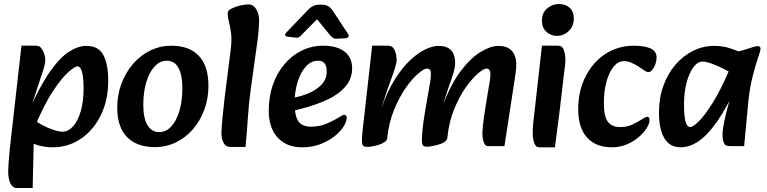

<svg xmlns="http://www.w3.org/2000/svg" viewBox="-20 -719 3829 958"><path d="M242 16Q203 16 166 4.5Q129 -7 100 -21L137 -129Q161 -111 190 -95.5Q219 -80 246.5 -71Q274 -62 292 -62Q321 -62 345 -89Q369 -116 383 -164.5Q397 -213 397 -276Q397 -330 389.5 -359Q382 -388 366 -388Q355 -388 323 -361Q291 -334 246 -267Q201 -200 150 -78L124 -166Q180 -292 230 -362.5Q280 -433 325 -461.5Q370 -490 411 -490Q473 -490 496.5 -443Q520 -396 520 -317Q520 -220 483.5 -145Q447 -70 384 -27Q321 16 242 16ZM64 219Q48 219 38 205.5Q28 192 24.5 174Q21 156 21 141Q21 121 23 92Q25 63 29 23L87 -491H161Q176 -491 185.5 -479Q195 -467 200.5 -450.5Q206 -434 206 -419Q206 -400 193.5 -362.5Q181 -325 162 -267L137 -191H172L157 -56L149 -43L143 219Z M753 15Q663 15 614 -35Q565 -85 565 -181Q565 -247 586.5 -303Q608 -359 645 -401.5Q682 -444 731 -467.5Q780 -491 835 -491Q924 -491 972 -440.5Q1020 -390 1020 -291Q1020 -227 999.5 -171.5Q979 -116 942.5 -74Q906 -32 857.5 -8.5Q809 15 753 15ZM774 -60Q809 -60 835 -88.5Q861 -117 875.5 -166.5Q890 -216 890 -280Q890 -344 870.5 -380Q851 -416 812 -416Q778 -416 751.5 -387.5Q725 -359 710 -309.5Q695 -260 695 -196Q695 -130 715.5 -95Q736 -60 774 -60Z M1130 14Q1106 14 1095 -7Q1084 -28 1085 -59Q1086 -93 1091 -140Q1096 -187 1101 -233L1132 -478Q1137 -521 1133 -553Q1129 -585 1122.5 -609.5Q1116 -634 1116 -653Q1116 -666 1134 -675.5Q1152 -685 1176.5 -691Q1201 -697 1220 -697Q1244 -697 1258.5 -673Q1273 -649 1273 -618Q1273 -608 1271 -576Q1269 -544 1263 -503L1231 -273Q1221 -201 1216.5 -128.5Q1212 -56 1205 14Z M1487 16Q1410 16 1365.5 -32.5Q1321 -81 1321 -166Q1321 -237 1341.5 -296Q1362 -355 1399.5 -399Q1437 -443 1486.5 -467Q1536 -491 1593 -491Q1660 -491 1698.5 -462Q1737 -433 1737 -378Q1737 -323 1699 -282Q1661 -241 1591.5 -212Q1522 -183 1427 -163L1414 -226Q1467 -233 1511 -250Q1555 -267 1582.5 -295Q1610 -323 1610 -360Q1611 -386 1601 -401Q1591 -416 1567 -416Q1532 -416 1505.5 -386.5Q1479 -357 1464.5 -309Q1450 -261 1450 -206Q1450 -140 1469 -113.5Q1488 -87 1531 -87Q1575 -87 1611 -102.5Q1647 -118 1672 -134Q1680 -139 1686.5 -142.5Q1693 -146 1698 -146Q1704 -146 1707 -141.5Q1710 -137 1710 -131Q1710 -113 1694.5 -88Q1679 -63 1649.5 -39.5Q1620 -16 1579 0Q1538 16 1487 16ZM1408 -556Q1401 -549 1403 -543Q1405 -537 1415 -536L1457 -531Q1465 -530 1470.5 -533Q1476 -536 1480 -540L1562 -623L1629 -541Q1634 -536 1640.5 -530.5Q1647 -525 1662 -526L1705 -528Q1715 -529 1718.5 -535.5Q1722 -542 1717 -549L1642 -663Q1629 -683 1615.5 -689.5Q1602 -696 1579 -696Q1557 -696 1543.5 -689.5Q1530 -683 1521 -674Z M2415 10Q2403 10 2397 -2Q2391 -14 2389 -28Q2387 -42 2387 -51Q2387 -65 2389 -85.5Q2391 -106 2394 -129Q2397 -152 2400 -170L2417 -274Q2420 -294 2423.5 -313Q2427 -332 2427 -349Q2427 -363 2421.5 -370Q2416 -377 2407 -377Q2394 -377 2365 -352.5Q2336 -328 2304 -283Q2272 -238 2246 -174Q2220 -110 2212 -31L2183 -175Q2224 -291 2275.5 -360Q2327 -429 2377.5 -459.5Q2428 -490 2466 -490Q2499 -490 2518.5 -478Q2538 -466 2547 -445Q2556 -424 2556 -398Q2556 -375 2552.5 -352Q2549 -329 2545 -303L2497 10ZM1813 14Q1800 14 1793.5 9.5Q1787 5 1786 -14Q1785 -33 1790 -75L1837 -491H1916Q1939 -491 1949 -469Q1959 -447 1959 -419Q1959 -406 1950.5 -378.5Q1942 -351 1930.5 -320.5Q1919 -290 1911 -267L1885 -185L1929 -191L1912 -29Q1911 -18 1898 -9.5Q1885 -1 1868 4Q1851 9 1836 11.5Q1821 14 1813 14ZM2111 13Q2092 13 2088.5 4Q2085 -5 2085 -20Q2085 -37 2088 -70Q2091 -103 2102 -170L2120 -273Q2124 -293 2127 -313.5Q2130 -334 2130 -351Q2130 -364 2125 -370.5Q2120 -377 2110 -377Q2097 -377 2067.5 -352.5Q2038 -328 2005.5 -282Q1973 -236 1946.5 -172Q1920 -108 1912 -29L1883 -178Q1913 -265 1951 -324.5Q1989 -384 2028.5 -420.5Q2068 -457 2104 -473.5Q2140 -490 2167 -490Q2201 -490 2219 -478Q2237 -466 2244 -447Q2251 -428 2251 -407Q2251 -383 2242 -353.5Q2233 -324 2218.5 -283.5Q2204 -243 2188 -185L2228 -198L2212 -31Q2211 -20 2199 -11.5Q2187 -3 2169.5 2Q2152 7 2136 10Q2120 13 2111 13Z M2671 16Q2653 16 2645.5 -6Q2638 -28 2638 -54Q2638 -85 2641 -110.5Q2644 -136 2648 -170L2684 -491H2765Q2786 -491 2793.5 -469Q2801 -447 2801 -419Q2801 -405 2799 -389.5Q2797 -374 2793 -342L2774 -179Q2768 -128 2763 -93Q2758 -58 2755 -32.5Q2752 -7 2749 16ZM2759 -540Q2728 -540 2706 -560.5Q2684 -581 2684 -615Q2684 -655 2710 -677Q2736 -699 2769 -699Q2801 -699 2822 -680.5Q2843 -662 2843 -625Q2843 -589 2818 -564.5Q2793 -540 2759 -540Z M3033 16Q2953 16 2909 -33Q2865 -82 2865 -174Q2865 -264 2901 -336Q2937 -408 3000 -449.5Q3063 -491 3144 -491Q3191 -491 3223.5 -478.5Q3256 -466 3256 -431Q3256 -415 3250 -398.5Q3244 -382 3234.5 -370.5Q3225 -359 3216 -359Q3211 -359 3203.5 -362.5Q3196 -366 3191 -370Q3181 -377 3165 -387.5Q3149 -398 3130.5 -406Q3112 -414 3093 -414Q3064 -414 3041 -385.5Q3018 -357 3005.5 -309.5Q2993 -262 2993 -206Q2993 -138 3013 -111.5Q3033 -85 3074 -85Q3108 -85 3134 -97Q3160 -109 3183 -124Q3192 -130 3198.5 -133Q3205 -136 3210 -136Q3215 -136 3218 -131.5Q3221 -127 3221 -121Q3221 -103 3206.5 -79.5Q3192 -56 3166 -34Q3140 -12 3106 2Q3072 16 3033 16Z M3377 16Q3321 16 3294.5 -30Q3268 -76 3268 -157Q3268 -230 3290 -291Q3312 -352 3350.5 -396.5Q3389 -441 3438.5 -465.5Q3488 -490 3543 -490Q3586 -490 3621.5 -478.5Q3657 -467 3682 -455L3653 -340Q3626 -358 3593 -374.5Q3560 -391 3531 -401.5Q3502 -412 3486 -412Q3461 -412 3439.5 -383Q3418 -354 3405.5 -305.5Q3393 -257 3393 -198Q3393 -144 3400 -114.5Q3407 -85 3424 -85Q3437 -85 3466.5 -113.5Q3496 -142 3538.5 -210Q3581 -278 3630 -396L3662 -304Q3608 -184 3559 -114Q3510 -44 3465 -14Q3420 16 3377 16ZM3621 10Q3597 10 3591 -7.5Q3585 -25 3585 -47Q3585 -64 3589.5 -90Q3594 -116 3601 -146Q3608 -176 3616 -204L3638 -279L3607 -305L3631 -456Q3663 -461 3689 -469Q3715 -477 3734 -483Q3753 -489 3761 -489Q3775 -489 3775 -474Q3775 -468 3762.5 -431.5Q3750 -395 3735.5 -338.5Q3721 -282 3714 -214L3693 10Z"/></svg>

Font: Alkatra Medium
Style: Regular
Weight: 500
Designer: Suman Bhandary
Version: Version 1.100;gftools[0.9.22]